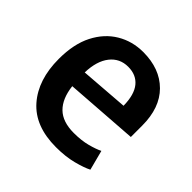

<svg xmlns="http://www.w3.org/2000/svg" viewBox="-148 -684 839 839"><g transform="rotate(45 271.0 -265.0)"><path d="M506 -246V-316Q506 -426 445.5 -486.5Q385 -547 282 -547Q215 -547 160.5 -514.5Q106 -482 74 -419.5Q42 -357 42 -265Q42 -136 109 -59.5Q176 17 306 17Q365 17 411 5Q457 -7 482 -20L458 -112Q436 -101 400 -91.5Q364 -82 317 -82Q248 -82 212 -117.5Q176 -153 168 -222ZM387 -320 164 -303Q166 -375 197.5 -415Q229 -455 281 -455Q331 -455 358.5 -421.5Q386 -388 387 -320Z"/></g></svg>

Font: Repo DemiBold
Style: Regular
Weight: 600
Designer: Stefan Peev
Foundry: Context Ltd
Version: Version 1.502